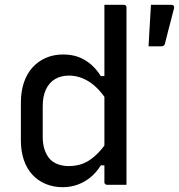

<svg xmlns="http://www.w3.org/2000/svg" viewBox="-20 -770 746 800"><path d="M67 -185V-342Q67 -389 79.5 -426Q92 -463 115.5 -489Q139 -515 171.5 -529Q204 -543 243 -543Q279 -543 307 -532.5Q335 -522 358.5 -502Q382 -482 400 -453H430V-344Q394 -402 353 -428.5Q312 -455 267 -455Q234 -455 209.5 -440.5Q185 -426 171.5 -397.5Q158 -369 158 -327V-200Q158 -168 166.5 -144.5Q175 -121 189 -106Q203 -92 223 -85Q243 -78 267 -78Q289 -78 310.5 -83.5Q332 -89 352 -102Q372 -115 392 -136Q412 -157 430 -186V-81H400Q382 -52 358 -32Q334 -12 304.5 -1Q275 10 241 10Q203 10 170.5 -3.5Q138 -17 115 -42Q92 -67 79.5 -103Q67 -139 67 -185ZM415 -650Q415 -674 415 -699Q415 -724 415 -750Q425 -750 435 -750Q445 -750 455 -750Q465 -750 475.5 -750Q486 -750 496 -750Q500 -750 502 -748.5Q504 -747 505.5 -745Q507 -743 507 -739Q507 -662 507 -582Q507 -502 507 -423Q507 -344 507 -267.5Q507 -191 507 -120Q507 -86 507 -55.5Q507 -25 507 0Q497 0 486.5 0Q476 0 466 0Q456 0 446 0Q436 0 426 0Q423 0 420.5 -1.5Q418 -3 416.5 -5Q415 -7 415 -11Q415 -91 415 -171Q415 -251 415 -330.5Q415 -410 415 -490Q415 -570 415 -650ZM651 -577Q637 -577 626 -577Q615 -577 599 -577Q601 -615 602.5 -640Q604 -665 605.5 -690Q607 -715 609 -750Q624 -750 637 -750Q650 -750 663.5 -750Q677 -750 692 -750Q701 -750 704 -745.5Q707 -741 705 -735Q697 -702 691.5 -682.5Q686 -663 681 -642.5Q676 -622 667 -587Q666 -583 662.5 -580Q659 -577 651 -577Z"/></svg>

Font: Recursive
Style: Regular
Weight: 400
Version: Version 1.085